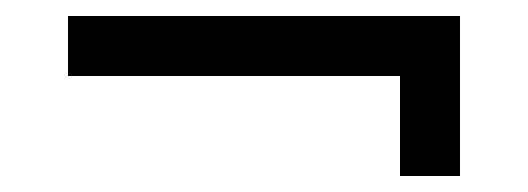

<svg xmlns="http://www.w3.org/2000/svg" viewBox="-20 -395 660 240"><path d="M65 -300V-375H555V-175H480V-300Z"/></svg>

Font: Von Book
Style: Regular
Weight: 400
Version: Version 4.000; ttfautohint (v1.8.4.7-5d5b)